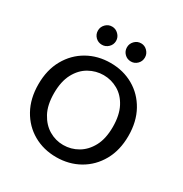

<svg xmlns="http://www.w3.org/2000/svg" viewBox="-158 -784 875 917"><g transform="rotate(30 279.0 -325.0)"><path d="M278 12Q208 12 152 -20Q96 -52 63.5 -110.5Q31 -169 31 -248Q31 -327 64 -385.5Q97 -444 153.5 -476Q210 -508 280 -508Q350 -508 406 -476Q462 -444 494.5 -385.5Q527 -327 527 -248Q527 -169 494 -110.5Q461 -52 404.5 -20Q348 12 278 12ZM278 -55Q321 -55 358 -76.5Q395 -98 418 -140.5Q441 -183 441 -248Q441 -313 418.5 -356Q396 -399 359 -420Q322 -441 280 -441Q238 -441 200.5 -420Q163 -399 140 -356Q117 -313 117 -248Q117 -183 140 -140.5Q163 -98 199.5 -76.5Q236 -55 278 -55ZM199 -562Q178 -562 163.5 -576.5Q149 -591 149 -612Q149 -632 163.5 -647Q178 -662 199 -662Q219 -662 234 -647Q249 -632 249 -612Q249 -591 234 -576.5Q219 -562 199 -562ZM359 -562Q338 -562 323.5 -576.5Q309 -591 309 -612Q309 -632 323.5 -647Q338 -662 359 -662Q379 -662 393.5 -647Q408 -632 408 -612Q408 -591 393.5 -576.5Q379 -562 359 -562Z"/></g></svg>

Font: DM Sans 36pt
Style: Regular
Weight: 400
Designer: Colophon Foundry, Jonny Pinhorn
Foundry: Colophon Foundry
Version: Version 4.004;gftools[0.9.30]